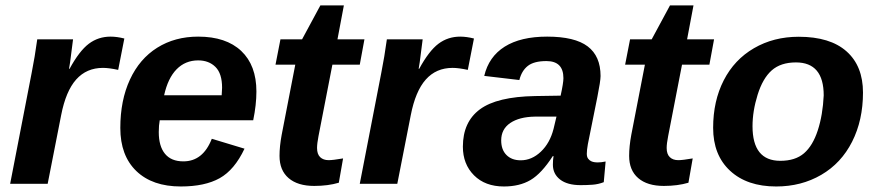

<svg xmlns="http://www.w3.org/2000/svg" viewBox="-20 -672 3207 702"><path d="M412.1 -416.5Q378.4 -423.8 356.4 -423.8Q296.4 -423.8 258.5 -381.3Q220.7 -338.9 203.6 -251L154.3 0H17.1L95.7 -405.3Q107.4 -463.9 116.2 -528.3H247.1L236.3 -444.3L232.4 -420.4H234.4Q270 -485.8 304.7 -512Q339.4 -538.1 384.3 -538.1Q407.2 -538.1 434.6 -531.2Z M564 -232.4Q560.5 -213.9 560.5 -189Q560.5 -137.2 583.3 -109.6Q606 -82 650.4 -82Q722.2 -82 754.4 -164.6L874 -128.4Q837.4 -50.8 783.2 -20.5Q729 9.8 641.1 9.8Q537.1 9.8 478.5 -46.6Q419.9 -103 419.9 -204.1Q419.9 -305.2 455.1 -381.1Q490.2 -457 554.9 -497.6Q619.6 -538.1 704.6 -538.1Q806.6 -538.1 862.1 -485.6Q917.5 -433.1 917.5 -337.4Q917.5 -289.1 905.8 -232.4ZM790.5 -323.7 792 -351.1Q792 -403.3 767.8 -427.2Q743.7 -451.2 704.6 -451.2Q657.7 -451.2 625.7 -418.7Q593.8 -386.2 580.1 -323.7Z M1128.9 7.8Q1068.4 7.8 1035.2 -20.8Q1002 -49.3 1002 -102.1Q1002 -136.7 1009.8 -178.7L1059.6 -435.5H987.3L1005.4 -528.3H1084.5L1151.4 -652.3H1237.3L1213.9 -528.3H1312.5L1295.4 -435.5H1195.3L1144.5 -174.3Q1139.2 -147 1139.2 -130.9Q1139.2 -108.4 1150.6 -97.4Q1162.1 -86.4 1181.6 -86.4Q1197.3 -86.4 1234.4 -92.8L1218.8 -3.9Q1179.2 7.8 1128.9 7.8Z M1690.4 -416.5Q1656.7 -423.8 1634.8 -423.8Q1574.7 -423.8 1536.9 -381.3Q1499 -338.9 1481.9 -251L1432.6 0H1295.4L1374 -405.3Q1385.7 -463.9 1394.5 -528.3H1525.4L1514.6 -444.3L1510.7 -420.4H1512.7Q1548.3 -485.8 1583 -512Q1617.7 -538.1 1662.6 -538.1Q1685.5 -538.1 1712.9 -531.2Z M2103 4.9Q2054.2 4.9 2027.8 -15.6Q2001.5 -36.1 2001.5 -69.8Q2001.5 -87.9 2003.9 -101.1H2001Q1960 -37.6 1919.9 -13.9Q1879.9 9.8 1822.3 9.8Q1753.9 9.8 1713.1 -31Q1672.4 -71.8 1672.4 -135.7Q1672.4 -226.1 1734.6 -272.2Q1796.9 -318.4 1936.5 -320.8L2029.8 -322.3Q2040 -368.7 2040 -386.2Q2040 -448.7 1978 -448.7Q1932.1 -448.7 1909.7 -430.9Q1887.2 -413.1 1878.9 -379.4L1750.5 -394.5Q1767.1 -464.8 1825.4 -501.5Q1883.8 -538.1 1980.5 -538.1Q2081.5 -538.1 2128.7 -502.4Q2175.8 -466.8 2175.8 -394Q2175.8 -376 2164.1 -317.4L2129.4 -145Q2125.5 -123 2125.5 -109.9Q2125.5 -98.1 2130.4 -91.8Q2135.3 -85.4 2141.6 -82.5Q2147.9 -79.6 2154.3 -78.9Q2160.6 -78.1 2164.1 -78.1Q2178.7 -78.1 2194.3 -81.5L2187.5 -5.9Q2167 2 2146 3.4Q2125 4.9 2103 4.9ZM2014.6 -245.6H1935.5Q1878.4 -244.6 1845.5 -222.2Q1812.5 -199.7 1812.5 -158.7Q1812.5 -124.5 1831.8 -105.2Q1851.1 -85.9 1883.8 -85.9Q1924.3 -85.9 1957.5 -117.4Q1990.7 -148.9 2003.9 -200.7Z M2407.2 7.8Q2346.7 7.8 2313.5 -20.8Q2280.3 -49.3 2280.3 -102.1Q2280.3 -136.7 2288.1 -178.7L2337.9 -435.5H2265.6L2283.7 -528.3H2362.8L2429.7 -652.3H2515.6L2492.2 -528.3H2590.8L2573.7 -435.5H2473.6L2422.9 -174.3Q2417.5 -147 2417.5 -130.9Q2417.5 -108.4 2429 -97.4Q2440.4 -86.4 2460 -86.4Q2475.6 -86.4 2512.7 -92.8L2497.1 -3.9Q2457.5 7.8 2407.2 7.8Z M3135.3 -333.5Q3135.3 -232.4 3095.5 -153.8Q3055.7 -75.2 2982.7 -32.7Q2909.7 9.8 2817.9 9.8Q2711.4 9.8 2649.4 -47.6Q2587.4 -105 2587.4 -204.6Q2587.4 -302.7 2626.2 -378.4Q2665 -454.1 2736.8 -495.8Q2808.6 -537.6 2900.4 -537.6Q3015.1 -537.6 3075.2 -484.1Q3135.3 -430.7 3135.3 -333.5ZM2991.7 -323.2Q2991.7 -443.8 2890.1 -443.8Q2834.5 -443.8 2801.5 -414.6Q2768.6 -385.3 2750 -325.4Q2731.4 -265.6 2731.4 -210.4Q2731.4 -84 2833 -84Q2887.7 -84 2919.7 -111.6Q2951.7 -139.2 2970 -195.3Q2988.3 -251.5 2991.7 -323.2Z"/></svg>

Font: Liberation Sans
Style: Bold Italic
Weight: 700
Italic angle: -12°
Designer: Steve Matteson
Foundry: Ascender Corporation
Version: Version 2.1.5